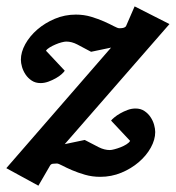

<svg xmlns="http://www.w3.org/2000/svg" viewBox="-36 -546 554 605"><path d="M168 -91.8 231 -105Q257.8 -90.8 275.4 -82Q293 -73.2 310.1 -73.2Q315.4 -73.2 324.7 -75.7Q334 -78.1 344 -82Q354 -85.9 362.3 -91.1Q370.6 -96.2 374 -102.1L314 -166Q316.4 -169.4 324.2 -176Q332 -182.6 342.8 -188.7Q353.5 -194.8 366 -199.5Q378.4 -204.1 391.1 -204.1Q407.2 -204.1 418.9 -196.3Q430.7 -188.5 438.2 -177.2Q445.8 -166 449.5 -153.1Q453.1 -140.1 453.1 -129.9Q453.1 -106 439.2 -80.8Q425.3 -55.7 401.4 -35.2Q377.4 -14.6 346.2 -1.7Q314.9 11.2 279.8 11.2Q254.4 11.2 231.7 4.6Q209 -2 190.9 -9.8Q172.9 -17.6 160.4 -24.2Q147.9 -30.8 143.1 -30.8Q136.2 -30.8 130.6 -30Q125 -29.3 122.1 -24.9L85 39.1L-16.1 -16.1L314 -396L251 -382.8Q224.6 -397 207.3 -406Q189.9 -415 172.9 -415Q167.5 -415 158.2 -412.6Q148.9 -410.2 139.2 -406Q129.4 -401.9 120.8 -396.7Q112.3 -391.6 108.9 -386.2L168 -323.2Q165.5 -318.8 158.2 -312.3Q150.9 -305.7 140.1 -299.6Q129.4 -293.5 116.7 -288.8Q104 -284.2 91.8 -284.2Q75.7 -284.2 64 -292Q52.2 -299.8 44.7 -311Q37.1 -322.3 33.4 -335Q29.8 -347.7 29.8 -357.9Q29.8 -381.8 43.7 -407Q57.6 -432.1 81.5 -452.9Q105.5 -473.6 136.7 -486.8Q168 -500 203.1 -500Q228.5 -500 251.2 -493.2Q273.9 -486.3 292 -478.3Q310.1 -470.2 322.5 -463.6Q335 -457 339.8 -457Q346.7 -457 351.8 -458Q356.9 -459 360.8 -462.9L388.2 -525.9L498 -470.2Z"/></svg>

Font: Charis SIL APac
Style: Bold Italic
Weight: 700
Italic angle: -11°
Foundry: SIL International
Version: Version 5.000